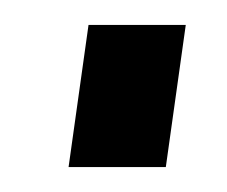

<svg xmlns="http://www.w3.org/2000/svg" viewBox="-20 -427 182 154"><path d="M129 -407 113 -293H35L51 -407Z"/></svg>

Font: Pathway Extreme Condensed
Style: Italic
Weight: 400
Width: 3
Italic angle: -8°
Version: Version 1.001;gftools[0.9.26]